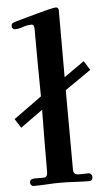

<svg xmlns="http://www.w3.org/2000/svg" viewBox="-55 -815 473 858"><g transform="rotate(-5 181.5 -386.0)"><path d="M358 -488 241 -407V-375Q241 -294 241.5 -212.5Q242 -131 242 -50Q242 -27 266 -27Q277 -27 288 -27.5Q299 -28 309 -28Q317 -28 321.5 -22.5Q326 -17 326 -9Q326 -3 322 2Q318 7 311 7Q279 7 246.5 5Q214 3 182 3Q151 3 121 5Q91 7 60 7Q54 7 50 2Q46 -3 46 -8Q46 -19 52.5 -22.5Q59 -26 68 -26H105Q118 -26 122 -32.5Q126 -39 126 -50Q126 -120 126.5 -189.5Q127 -259 128 -329L28 -257L2 -298L128 -389Q127 -465 126.5 -541Q126 -617 126 -693Q126 -699 123.5 -705.5Q121 -712 113 -712Q94 -712 75 -705Q56 -698 37 -698Q33 -698 29 -702.5Q25 -707 25 -711Q25 -724 32 -727Q39 -730 49 -733Q61 -736 87 -743.5Q113 -751 142.5 -759Q172 -767 196 -773Q220 -779 228 -779Q241 -779 241 -765V-465L332 -529Z"/></g></svg>

Font: Kaisei Decol
Style: Bold
Weight: 700
Designer: Font-Kai, 金井和夫
Foundry: KAZUO KANAI
Version: Version 5.003